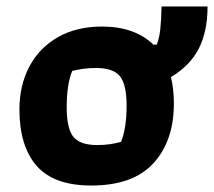

<svg xmlns="http://www.w3.org/2000/svg" viewBox="-20 -564 661 593"><path d="M40 -226Q40 -300 70.5 -358Q101 -416 158.5 -449Q216 -482 295 -482Q396 -482 454 -426H464Q472 -446 475 -473.5Q478 -501 479 -544H621Q621 -467 594 -414Q567 -361 508 -326Q517 -289 517 -244Q517 -129 454 -60Q391 9 262 9Q146 9 93 -52Q40 -113 40 -226ZM354 -126Q371 -169 371 -237Q371 -303 350.5 -328.5Q330 -354 277 -354Q239 -354 203 -345Q186 -303 186 -233Q186 -167 206.5 -141.5Q227 -116 280 -116Q320 -116 354 -126Z"/></svg>

Font: Athiti
Style: Bold
Weight: 700
Designer: CadsonDemak Team
Foundry: CadsonDemak
Version: Version 1.033